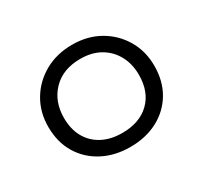

<svg xmlns="http://www.w3.org/2000/svg" viewBox="-90 -817 651 617"><g transform="rotate(-30 235.0 -509.0)"><path d="M235 -319.5Q178 -319.5 133.5 -342.8Q89 -366 63.5 -408.2Q38 -450.5 38 -507.5Q38 -561.5 63.5 -604.5Q89 -647.5 133.8 -672.8Q178.5 -698 236 -698Q293 -698 337 -672.8Q381 -647.5 406.2 -604.5Q431.5 -561.5 431.5 -507.5Q431.5 -450.5 406.2 -408.2Q381 -366 336.8 -342.8Q292.5 -319.5 235 -319.5ZM235 -371.5Q299.5 -371.5 336.8 -407.8Q374 -444 374 -507Q374 -547.5 357 -578.8Q340 -610 309.2 -627.8Q278.5 -645.5 236 -645.5Q171.5 -645.5 133.8 -606.8Q96 -568 96 -507Q96 -465 113 -434.8Q130 -404.5 161.2 -388Q192.5 -371.5 235 -371.5Z"/></g></svg>

Font: Commissioner Thin Light
Style: Regular
Weight: 300
Version: Version 1.000